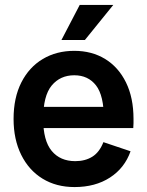

<svg xmlns="http://www.w3.org/2000/svg" viewBox="-20 -747 596 778"><path d="M282 11Q208 11 152.5 -23Q97 -57 66 -119.5Q35 -182 35 -265Q35 -351 66.5 -413Q98 -475 153.5 -508Q209 -541 281 -541Q352 -541 406 -508Q460 -475 490.5 -413Q521 -351 521 -265Q521 -256 521 -248Q521 -240 520 -228H117V-314H434L401 -265Q401 -360 369 -401Q337 -442 281 -442Q224 -442 189.5 -400.5Q155 -359 155 -265Q155 -177 189.5 -135.5Q224 -94 285 -94Q325 -94 354 -112Q383 -130 399 -171L509 -134Q485 -66 425.5 -27.5Q366 11 282 11ZM324 -585H229L303 -727H439Z"/></svg>

Font: Radio Canada Big Medium
Style: Regular
Weight: 500
Designer: Étienne Aubert Bonn
Foundry: Coppers and Brasses
Version: Version 1.001